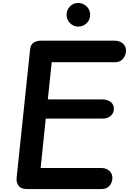

<svg xmlns="http://www.w3.org/2000/svg" viewBox="-20 -1279 872 1299"><path d="M163 0Q122 0 105.5 -22.2Q89 -44.5 92.5 -76.5L183.5 -944Q187 -976.5 207 -990.2Q227 -1004 263 -1004H753.5Q789.5 -1004 811 -985Q832.5 -966 832.5 -936.5Q832.5 -907 813.2 -882.5Q794 -858 758.5 -858H330L303.5 -606.5H671.5Q705.5 -606.5 728 -589.8Q750.5 -573 750.5 -542.5Q750.5 -515 730 -495.8Q709.5 -476.5 672.5 -476.5H289.5L255 -142.5H662.5Q699.5 -142.5 720 -123Q740.5 -103.5 740.5 -76Q740.5 -46 721.8 -23Q703 0 667.5 0ZM509 -1099Q477.5 -1099 454 -1122.2Q430.5 -1145.5 430.5 -1179Q430.5 -1211.5 453 -1235.2Q475.5 -1259 509 -1259Q540.5 -1259 565.2 -1236.2Q590 -1213.5 590 -1179Q590 -1145.5 566.2 -1122.2Q542.5 -1099 509 -1099Z"/></svg>

Font: Edu NSW ACT Hand Pre
Style: Regular
Weight: 400
Designer: Tina and Corey Anderson, Eben Sorkin, Mirko Velimirovic
Foundry: Sorkin Type Co.
Version: Version 2.000